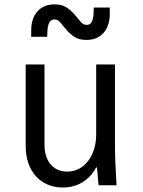

<svg xmlns="http://www.w3.org/2000/svg" viewBox="-20 -828 640 858"><path d="M493.8 -180V-540H409.8V-228Q409.8 -191.4 400.2 -160.9Q390.6 -130.4 373.3 -108.2Q356 -86 332.4 -73.6Q308.8 -61.2 280.4 -61.2Q233.6 -61.2 206.2 -93.7Q178.8 -126.2 178.8 -182V-540H94.8V-175Q94.8 -133 106.6 -99Q118.4 -65 140.2 -40.8Q162 -16.6 192.6 -3.3Q223.2 10 260.8 10Q301 10 333.8 -5.6Q366.6 -21.2 389.6 -49.3Q412.6 -77.4 425.3 -118Q438 -158.6 438 -208L383.6 -79.4H413.6Q415 -60 416.8 -40.4Q418.6 -20.8 420.6 0H500.8Q497.8 -48 495.8 -95Q493.8 -142 493.8 -180ZM119.4 -663.6H191L191.6 -684.6Q192.6 -713 200.5 -727.1Q208.4 -741.2 223 -741.2Q238.6 -741.2 250.3 -726.8Q262 -712.4 276.3 -695.4Q290.6 -678.4 311.2 -664Q331.8 -649.6 366 -649.6Q415 -649.6 442.8 -681.1Q470.6 -712.6 470.6 -766.8V-794.4H399L398.4 -773.4Q397.4 -744.6 390.2 -730.7Q383 -716.8 367.8 -716.8Q351.6 -716.8 339.9 -731.2Q328.2 -745.6 313.7 -762.6Q299.2 -779.6 278.7 -794Q258.2 -808.4 224 -808.4Q175 -808.4 147.2 -776.9Q119.4 -745.4 119.4 -691.2Z"/></svg>

Font: CommitMonoV143 ExtLt
Style: Regular
Weight: 200
Monospace: yes
Designer: Eigil Nikolajsen
Foundry: Eigil Nikolajsen
Version: Version 1.143